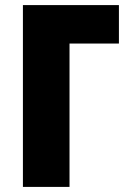

<svg xmlns="http://www.w3.org/2000/svg" viewBox="-20 -734 525 754"><path d="M70 0V-714H447V-563H253V0Z"/></svg>

Font: Noto Sans SemiCondensed Black
Style: Regular
Weight: 900
Width: 4
Designer: Monotype Design Team
Foundry: Monotype Imaging Inc.
Version: Version 2.013; ttfautohint (v1.8.4.7-5d5b)